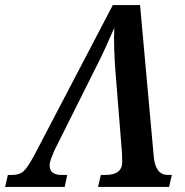

<svg xmlns="http://www.w3.org/2000/svg" viewBox="-63 -734 725 754"><path d="M-43 0H191L201 -47H179Q132 -47 132 -84Q132 -96 138 -112Q144 -128 150 -142L310 -462Q334 -509 352.5 -549.5Q371 -590 386 -625Q384 -587 385.5 -542.5Q387 -498 390 -458L416 -134Q416 -126 416.5 -116Q417 -106 417 -98Q417 -47 351 -47H333L322 0H601L612 -47H596Q548 -47 541 -117L487 -714H380L72 -125Q46 -77 30 -62Q14 -47 -14 -47H-32Z"/></svg>

Font: Noto Serif SemiCondensed Semi
Style: Italic
Weight: 600
Width: 4
Italic angle: -12°
Designer: Monotype Design Team
Foundry: Monotype Imaging Inc.
Version: Version 1.901